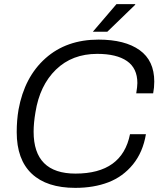

<svg xmlns="http://www.w3.org/2000/svg" viewBox="-20 -888 772 920"><path d="M424.8 -735.8 538.1 -868.2H627.9V-865.2L494.1 -735.8ZM340.8 12.2Q204.1 12.2 132.1 -55.7Q60.1 -123.5 60.1 -254.9Q60.1 -311.5 68.8 -362.8Q97.2 -519 197.8 -608.6Q298.3 -698.2 452.1 -698.2Q578.6 -698.2 648.9 -647.9Q719.2 -597.7 719.2 -497.1Q719.2 -468.3 713.9 -440.9H632.8Q638.2 -474.1 638.2 -490.2Q638.2 -561 588.4 -595.5Q538.6 -629.9 445.8 -629.9Q325.7 -629.9 248 -554.4Q170.4 -479 149.9 -350.1Q141.1 -298.8 141.1 -256.8Q141.1 -56.2 341.8 -56.2Q565.4 -56.2 603 -245.1H679.2Q665 -159.2 617.2 -100.3Q569.3 -41.5 499.5 -14.6Q429.7 12.2 340.8 12.2Z"/></svg>

Font: Archivo Light
Style: Italic
Weight: 300
Italic angle: -10°
Designer: Hector Gatti
Foundry: Omnibus-Type
Version: Version 2.001